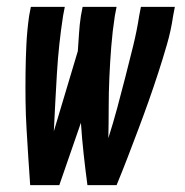

<svg xmlns="http://www.w3.org/2000/svg" viewBox="-20 -540 540 560"><path d="M68 0Q65 -41 62.5 -81.5Q60 -122 57.5 -163Q55 -204 54.5 -245Q54 -286 54.5 -327.5Q55 -369 57 -410.5Q59 -452 65 -494L70 -520H169L164 -494Q151 -410 146 -325.5Q141 -241 137 -157L207 -391Q209 -417 210.5 -442.5Q212 -468 216 -494L221 -520H320L315 -494Q308 -449 304.5 -404Q301 -359 299 -314.5Q297 -270 297 -225.5Q297 -181 296 -137Q310 -181 322 -225.5Q334 -270 345.5 -315Q357 -360 368 -404.5Q379 -449 386 -494L391 -520H490L485 -494Q479 -452 467 -410.5Q455 -369 441.5 -327.5Q428 -286 413.5 -245Q399 -204 383.5 -163Q368 -122 352.5 -81.5Q337 -41 320 0H235Q229 -45 224 -90.5Q219 -136 216 -182L153 0Z"/></svg>

Font: Iosevka SS18 Semibold
Style: Italic
Weight: 600
Italic angle: -9°
Monospace: yes
Designer: Belleve Invis
Foundry: Belleve Invis
Version: Version 25.1.1; ttfautohint (v1.8.4)